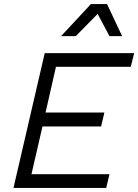

<svg xmlns="http://www.w3.org/2000/svg" viewBox="-20 -920 677 940"><path d="M46 0 199 -660H637L620 -593H254L203 -369H491L475 -301H188L134 -67H516L500 0ZM504 -900 578 -743H516L458 -852L351 -743H279L425 -900Z"/></svg>

Font: Kantumruy Pro
Style: Italic
Weight: 400
Italic angle: -13°
Designer: Sovichet Tep
Foundry: Sovichet Tep
Version: Version 1.002